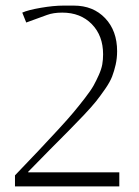

<svg xmlns="http://www.w3.org/2000/svg" viewBox="-20 -662 494 682"><path d="M403.8 0H33.2V-39.1Q87.4 -95.7 117.7 -127.7Q147.9 -159.7 185.1 -200Q222.2 -240.2 240.7 -262.5Q259.3 -284.7 281 -312.7Q302.7 -340.8 312.3 -357.9Q321.8 -375 331.1 -395.8Q340.3 -416.5 343.3 -433.3Q346.2 -450.2 346.2 -469.2Q346.2 -535.2 306.2 -576.2Q266.1 -617.2 201.2 -617.2Q169.4 -617.2 147 -608.9L73.2 -582L59.1 -617.2Q79.6 -626.5 125 -634.3Q170.4 -642.1 205.1 -642.1H242.2Q311 -642.1 353.5 -597.4Q396 -552.7 396 -480Q396 -455.6 390.9 -432.6Q385.7 -409.7 378.2 -390.1Q370.6 -370.6 353.5 -345.9Q336.4 -321.3 321.3 -302.2Q306.2 -283.2 276.4 -251.7Q246.6 -220.2 222.9 -196.5Q199.2 -172.9 156.2 -129.4Q113.3 -85.9 80.1 -51.8V-49.8H403.8Z"/></svg>

Font: Resagokr
Style: Light
Weight: 300
Designer: gluk
Foundry: gluk
Version: Version 0.95